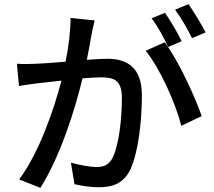

<svg xmlns="http://www.w3.org/2000/svg" viewBox="-20 -875 1040 931"><path d="M977 -718C958 -755 920 -818 894 -855L829 -828C858 -789 890 -733 911 -690ZM861 -675C842 -715 805 -777 780 -813L715 -786C744 -749 777 -688 795 -648C788 -656 784 -663 779 -670L686 -629C755 -546 833 -371 859 -265L958 -312C929 -397 856 -557 795 -647ZM322 -788C322 -724 313 -649 298 -576C242 -571 190 -567 158 -566C123 -565 97 -563 62 -566L72 -458C100 -463 143 -469 170 -472C193 -475 233 -479 278 -484C243 -350 172 -138 73 -5L176 36C275 -122 345 -349 380 -495C417 -498 450 -500 470 -500C533 -500 571 -486 571 -401C571 -298 557 -174 527 -112C508 -73 481 -65 446 -65C419 -65 365 -75 324 -86L341 18C374 26 420 33 459 33C528 33 579 14 612 -53C652 -138 668 -295 668 -412C668 -550 595 -590 500 -590C477 -590 441 -588 401 -585C410 -630 419 -677 424 -708C428 -731 434 -755 439 -776Z"/></svg>

Font: Spoqa Han Sans Neo Medium
Style: Regular
Weight: 500
Designer: [Spoqa Han Sans Neo] Dong-huui Kim  Younghwa Kang  Yujin Lee  [Noto Sans] Ryoko NISHIZUKA  (kana & ideographs); Paul D. 
Foundry: Spoqa (http://www.spoqa-han-sans.com)
Version: Version 1.000